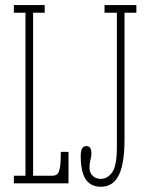

<svg xmlns="http://www.w3.org/2000/svg" viewBox="-20 -720 576 754"><path d="M34.5 0V-30H80V-670H34.5V-700H155.5V-670H110V-30H186.5Q198 -30 205 -36.5Q212 -43 215.5 -63Q219 -83 219 -123.5H249V0ZM376 13.5Q349 13.5 331.5 0.2Q314 -13 305.5 -39.8Q297 -66.5 297 -107Q297 -129.5 303.2 -138Q309.5 -146.5 319 -146.5Q328.5 -146.5 333.8 -139.5Q339 -132.5 339 -117.5Q339 -108.5 337.2 -101.2Q335.5 -94 333.5 -84.5Q331.5 -75 331.5 -59Q331.5 -41.5 344.2 -29.5Q357 -17.5 375.5 -17.5Q402.5 -17.5 420.8 -43.5Q439 -69.5 439 -142V-670H390.5V-700H515.5V-670H469V-173.5Q469 -119 462.2 -82.8Q455.5 -46.5 443 -25.5Q430.5 -4.5 413.5 4.5Q396.5 13.5 376 13.5Z"/></svg>

Font: Imbue Thin
Style: Regular
Weight: 100
Designer: Tyler Finck
Foundry: Etcetera Type Company
Version: Version 1.102